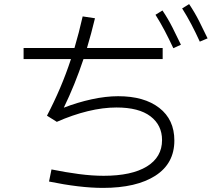

<svg xmlns="http://www.w3.org/2000/svg" viewBox="-20 -869 1040 936"><path d="M954 -666Q934 -710 913 -750Q892 -790 868 -828L902 -849Q929 -809 950.5 -766.5Q972 -724 992 -682ZM825 -634Q804 -679 783 -719Q762 -759 738 -797L772 -818Q799 -778 820.5 -735.5Q842 -693 862 -651ZM482 47Q425 47 358.5 39Q292 31 219 16L231 -43Q300 -29 364.5 -20.5Q429 -12 485 -12Q622 -12 696 -57.5Q770 -103 770 -186Q770 -259 713.5 -302Q657 -345 548 -345Q482 -345 408 -327Q334 -309 257 -275L209 -305Q244 -372 273 -440Q302 -508 326 -581H95V-635H343Q365 -709 383 -789L443 -780Q425 -705 404 -635H773V-581H387Q345 -455 291 -344Q358 -370 427 -385Q496 -400 556 -400Q683 -400 756.5 -343Q830 -286 830 -184Q830 -72 737.5 -12.5Q645 47 482 47Z"/></svg>

Font: Murecho Light
Style: Regular
Weight: 300
Designer: Neil Summerour
Foundry: Positype
Version: Version 1.010; ttfautohint (v1.8.3)